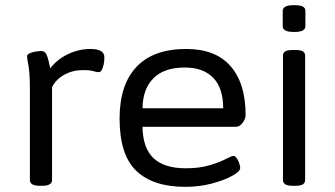

<svg xmlns="http://www.w3.org/2000/svg" viewBox="-20 -719 1300 745"><path d="M136 2Q96 2 96 -20V-372Q96 -434 90.5 -463.5Q85 -493 85 -500Q85 -508 95.5 -512.5Q106 -517 119.5 -519Q133 -521 141 -521Q155 -521 161.5 -505Q168 -489 175 -454Q202 -489 244 -509Q286 -529 331 -529Q385 -529 385 -497Q385 -475 379 -457Q373 -439 364 -439Q354 -439 342 -443Q330 -447 301 -447Q262 -447 229.5 -429Q197 -411 182 -381V-20Q182 2 142 2Z M699 6Q574 6 509 -56Q444 -118 444 -259Q444 -390 509.5 -459.5Q575 -529 703 -529Q816 -529 874.5 -462.5Q933 -396 933 -272Q933 -258 921.5 -242.5Q910 -227 896 -227H533Q534 -145 575.5 -105.5Q617 -66 701 -66Q755 -66 794 -78Q833 -90 856 -102Q879 -114 886 -114Q895 -114 903.5 -96.5Q912 -79 912 -67Q912 -54 881.5 -37Q851 -20 802.5 -7Q754 6 699 6ZM533 -299H846Q846 -377 807.5 -417Q769 -457 697 -457Q617 -457 575.5 -415.5Q534 -374 533 -299Z M1117 2Q1095 2 1086.5 -4Q1078 -10 1078 -20V-503Q1078 -514 1086.5 -519.5Q1095 -525 1117 -525H1125Q1147 -525 1155.5 -519.5Q1164 -514 1164 -503V-20Q1164 -10 1155.5 -4Q1147 2 1125 2ZM1121 -595Q1097 -595 1087 -601Q1077 -607 1077 -617V-677Q1077 -687 1087 -693Q1097 -699 1121 -699Q1145 -699 1155 -693.5Q1165 -688 1165 -677V-617Q1165 -607 1155 -601Q1145 -595 1121 -595Z"/></svg>

Font: Asap Semi Expanded
Style: Regular
Weight: 400
Width: 6
Designer: Pablo Cosgaya
Foundry: Omnibus-Type
Version: Version 3.001; ttfautohint (v1.8.4.7-5d5b)